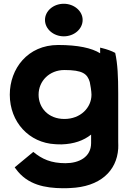

<svg xmlns="http://www.w3.org/2000/svg" viewBox="-20 -754 689 1020"><path d="M219 -648C219 -600 264 -561 319 -561C373 -561 419 -599 419 -648C419 -696 373 -734 319 -734C264 -734 219 -696 219 -648ZM322 -122C237 -122 185 -181 185 -251C185 -324 243 -382 322 -382C419 -382 444 -362 457 -318C460 -305 466 -268 466 -251C466 -182 408 -122 322 -122ZM157 53 58 135 64 143C126 229 221 245 313 246C326 246 338 246 352 245C511 239 600 155 608 36C609 24 608 12 608 0V-257C608 -346 605 -415 592 -473C572 -484 548 -492 524 -498L512 -501V-471C467 -499 394 -515 289 -515C127 -515 32 -389 32 -251C32 -105 135 5 273 12C285 13 296 13 308 13C372 11 424 -7 464 -39V6C464 81 399 113 328 113C251 113 203 91 157 53Z"/></svg>

Font: Bluebird
Style: SfBdExt
Weight: 700
Designer: Jasper
Foundry: Cannot Into Space Fonts
Version: Version 0.98